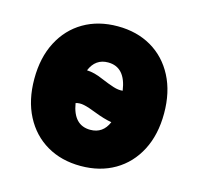

<svg xmlns="http://www.w3.org/2000/svg" viewBox="-87 -645 775 749"><g transform="rotate(15 300.0 -270.0)"><path d="M300 12Q222 12 163 -22.5Q104 -57 71 -120.5Q38 -184 38 -270Q38 -356 71 -419.5Q104 -483 163 -517.5Q222 -552 300 -552Q378 -552 437 -517.5Q496 -483 529 -419.5Q562 -356 562 -270Q562 -184 529 -120.5Q496 -57 437 -22.5Q378 12 300 12ZM294 -338Q325 -325 345.5 -318.5Q366 -312 383 -314Q370 -406 300 -406Q249 -406 228 -355Q258 -354 294 -338ZM300 -134Q351 -134 372 -184Q342 -189 301 -205Q271 -217 252 -221Q233 -225 218 -220Q232 -134 300 -134Z"/></g></svg>

Font: Geist Mono UltraBlack
Style: Regular
Weight: 900
Monospace: yes
Designer: Basement.studio, Andrés Briganti, Mateo Zaragoza
Foundry: Basement.studio, Vercel, Andrés Briganti, Guido Ferreyra, Mateo Zaragoza
Version: Version 1.400; ttfautohint (v1.8.4.7-5d5b)